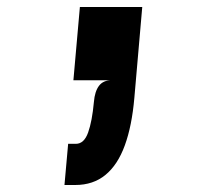

<svg xmlns="http://www.w3.org/2000/svg" viewBox="-20 -229 640 548"><path d="M164 299 174.5 181.5H196.5Q220 181.5 231.5 149.2Q243 117 248 62Q250.5 32 262.5 16Q274.5 0 298.5 0H189.5L208 -209H386L363.5 50Q356.5 130.5 336.2 186Q316 241.5 281 270.2Q246 299 195 299Z"/></svg>

Font: Spline Sans Mono
Style: Italic
Weight: 400
Italic angle: -4°
Monospace: yes
Designer: Eben Sorkin, Mirko Velimirovic
Foundry: Sorkin Type
Version: Version 1.004